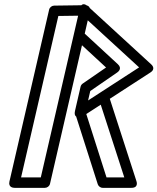

<svg xmlns="http://www.w3.org/2000/svg" viewBox="-20 -877 756 922"><path d="M576.9 -25H491.5L394.4 -329.4L463.8 -374.3ZM611.2 25C647.1 25 635.6 -6.1 635 -7.7L501.4 -420.7C491.1 -452.5 466.6 -435.7 464 -434L351.2 -361C343.2 -355.8 337.3 -343.7 340.9 -332.4L449.4 7.6C452.4 17 462.1 25 473.3 25ZM401.5 -779.5 648 -553.4 403 -394.6 413.5 -439.9 543.4 -529.4C548.5 -533 567.6 -548.6 546.2 -568.4L386.9 -715.5ZM403.6 -845.4C369.2 -876.9 362.3 -832.6 362.3 -832.6L335 -712.6C333.3 -705.2 335.6 -694.9 342.4 -688.6L489.3 -552.9L377.1 -475.6C372.1 -472.1 368.3 -466.7 366.9 -460.6L340.4 -345.6C329.5 -298.3 378.3 -319 378.3 -319L702.3 -529C730.1 -547 708.1 -566.2 705.6 -568.4ZM355.2 -801.6 175.9 -25H81.2L260.2 -800.3ZM411 -821.4C418.3 -853 390 -852 386.3 -852L239.9 -850C229.6 -849.9 218.5 -842.2 215.9 -830.6L25.4 -5.6C18.8 23 43.6 25 49.8 25H195.8C206.5 25 217.5 17.2 220.1 5.6Z"/></svg>

Font: Stormning Aesir
Style: Regular
Weight: 400
Designer: Robert Jablonski, Mew Too
Foundry: Cannot Into Space Fonts
Version: Version 0.90